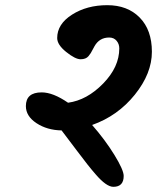

<svg xmlns="http://www.w3.org/2000/svg" viewBox="-20 -685 637 742"><path d="M336 -202Q386 -145 422 -86.5Q458 -28 458 -5Q458 37 418 37Q391 37 349 -12Q321 -44 278.5 -101Q236 -158 218 -181Q162 -182 121 -209Q80 -236 80 -275Q80 -328 141 -328Q185 -328 243 -288Q316 -298 378.5 -362Q441 -426 441 -498Q441 -515 430.5 -527.5Q420 -540 402 -540Q364 -540 345 -506Q344 -505 338.5 -494Q333 -483 330.5 -479.5Q328 -476 322 -468Q312 -456 291.5 -456Q271 -456 236 -484Q201 -512 201 -538Q201 -592 258.5 -628.5Q316 -665 394.5 -665Q473 -665 520 -617Q567 -569 567 -485Q567 -401 501 -319Q435 -237 336 -202Z"/></svg>

Font: Kalam
Style: Bold
Weight: 700
Version: Version 2.001;PS 1.0;hotconv 1.0.79;makeotf.lib2.5.61930; tt